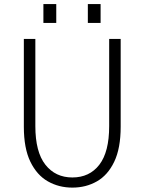

<svg xmlns="http://www.w3.org/2000/svg" viewBox="-20 -886 690 918"><path d="M326 11Q261.5 11 209 -18.8Q156.5 -48.5 125.2 -112.8Q94 -177 94 -280V-700H149V-283Q149 -159.5 197 -98.5Q245 -37.5 326 -37.5Q408 -37.5 455 -98.5Q502 -159.5 502 -283V-700H557V-280Q557 -177 526.2 -112.8Q495.5 -48.5 443.2 -18.8Q391 11 326 11ZM187.5 -866.5H249V-776.5H187.5ZM400 -866.5H461V-776.5H400Z"/></svg>

Font: Trispace ExtraLight
Style: Regular
Weight: 200
Designer: Tyler Finck
Foundry: Etcetera Type Company
Version: Version 1.210; ttfautohint (v1.8.3)